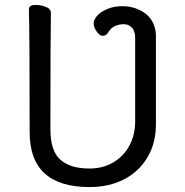

<svg xmlns="http://www.w3.org/2000/svg" viewBox="-20 -733 750 777"><path d="M342 24Q100 24 100 -198Q100 -586 97 -695Q97 -713 124 -713Q146 -713 166 -705Q186 -697 186 -680Q184 -584 184 -210Q184 -122 224.5 -86.5Q265 -51 342 -51Q396 -51 438 -75.5Q480 -100 503.5 -143.5Q527 -187 527 -242V-579Q527 -608 513.5 -621.5Q500 -635 482 -635Q437 -635 418 -602Q409 -588 396 -588Q383 -588 371 -605.5Q359 -623 359 -638Q359 -653 373 -669Q387 -685 414 -696.5Q441 -708 477 -708Q512 -708 544 -693Q606 -664 611 -594V-230Q611 -154 577 -96.5Q543 -39 482.5 -7.5Q422 24 342 24Z"/></svg>

Font: LXGW WenKai Medium
Style: Regular
Weight: 500
Designer: LXGW / Fontworks Inc.
Foundry: LXGW / Fontworks Inc.
Version: Version 1.501; October 10, 2024